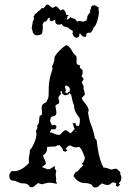

<svg xmlns="http://www.w3.org/2000/svg" viewBox="-20 -831 577 848"><path d="M274 -632Q288 -625 296.5 -609Q305 -593 317 -583Q319 -575 318.5 -569Q318 -563 318 -555Q318 -548 322.5 -546Q327 -544 333 -542V-532L345 -520V-506L340 -494L349 -484Q349 -477 341 -469Q344 -460 347.5 -454Q351 -448 349 -437Q352 -432 353 -425.5Q354 -419 355 -413L341 -398Q342 -392 346 -387Q350 -382 355 -376Q360 -370 365 -362.5Q370 -355 372 -343L369 -335Q372 -306 383 -278Q394 -250 399 -221L407 -211Q408 -198 410.5 -182Q413 -166 416.5 -149.5Q420 -133 425.5 -117.5Q431 -102 437 -91Q448 -91 456 -87.5Q464 -84 474 -82Q484 -86 491 -86Q496 -86 501.5 -80Q507 -74 512 -71Q511 -70 511 -66Q511 -61 513.5 -56Q516 -51 516 -46Q516 -38 513.5 -33Q511 -28 505 -22L510 -15L500 -6L491 -11L494 -21Q492 -22 486 -24Q480 -26 479 -26Q473 -23 467.5 -18.5Q462 -14 455 -14Q448 -14 442 -16.5Q436 -19 430 -21Q422 -16 416.5 -9.5Q411 -3 400 -3Q394 -3 390.5 -7Q387 -11 384 -16Q371 -22 362 -22Q353 -22 344.5 -23.5Q336 -25 326.5 -30.5Q317 -36 305 -52Q305 -57 308 -61Q311 -65 313 -70L324 -76Q334 -89 348 -100L342 -108Q347 -113 350 -119Q353 -125 355 -131Q355 -134 352 -142.5Q349 -151 345 -160Q341 -169 336.5 -175.5Q332 -182 329 -182Q326 -182 323 -181Q320 -180 317 -180Q309 -180 303 -182.5Q297 -185 290 -189Q283 -188 278.5 -183.5Q274 -179 270 -174L278 -166L268 -161L258 -165Q258 -174 253 -179Q248 -184 243 -190Q232 -190 225 -184Q216 -184 206.5 -183.5Q197 -183 188 -182L187 -165Q184 -159 180.5 -154Q177 -149 171 -146Q171 -136 176.5 -127.5Q182 -119 182 -109Q182 -104 175 -100.5Q168 -97 166 -92Q173 -91 178.5 -88Q184 -85 190 -83Q199 -83 206 -87.5Q213 -92 220 -97H222V-87L229 -75Q226 -69 226 -62Q226 -54 227.5 -47Q229 -40 227 -32L232 -20Q224 -20 216 -22Q208 -24 200 -24Q191 -24 182 -21.5Q173 -19 164 -17L150 -22L144 -20Q139 -15 133 -9.5Q127 -4 120 -4Q114 -4 111.5 -6.5Q109 -9 106.5 -12.5Q104 -16 99 -18.5Q94 -21 84 -21Q70 -21 57.5 -27.5Q45 -34 31 -34Q21 -40 21 -54Q21 -67 33 -76Q36 -75 42 -75Q60 -75 78.5 -86.5Q97 -98 108 -112L107 -123Q107 -134 109.5 -145.5Q112 -157 112 -168Q118 -174 124 -185Q130 -196 134.5 -208Q139 -220 140.5 -232Q142 -244 138 -252Q143 -259 144.5 -263.5Q146 -268 144 -276Q152 -284 152.5 -295.5Q153 -307 155 -318L166 -326Q166 -334 165 -340.5Q164 -347 164 -355Q164 -366 170 -371Q176 -376 185 -380Q188 -388 190 -391.5Q192 -395 193 -398.5Q194 -402 194.5 -406.5Q195 -411 195 -420Q195 -436 195.5 -449Q196 -462 198 -474Q200 -486 203.5 -498.5Q207 -511 212 -527L210 -538Q221 -558 221 -579Q228 -593 244 -609Q260 -625 274 -632ZM255 -428H247L249 -417Q247 -412 243 -408.5Q239 -405 238 -399L242 -382L240 -374Q230 -370 225 -365Q225 -357 227 -349Q229 -341 229 -333Q229 -317 210 -317L204 -312L201 -296L210 -277Q213 -278 215.5 -279Q218 -280 221 -280H223L230 -272L225 -260H207L200 -247Q211 -245 220.5 -240Q230 -235 241 -235Q245 -235 248 -238.5Q251 -242 254 -245.5Q257 -249 261.5 -252.5Q266 -256 273 -256L291 -242Q297 -246 301 -251.5Q305 -257 310 -262Q306 -267 305 -274Q304 -281 300 -286Q304 -287 314 -287L316 -276L329 -275Q333 -287 333 -303Q333 -308 329 -313Q325 -318 320 -325.5Q315 -333 311 -342.5Q307 -352 307 -366Q302 -377 299.5 -389Q297 -401 294 -413L284 -422L285 -415Q283 -414 276.5 -412Q270 -410 268 -410Q263 -410 260 -413.5Q257 -417 253 -420ZM266 -448Q271 -438 271 -428L265 -424L280 -418L279 -425H287L289 -439L285 -447L272 -454ZM317 -251 310 -252V-251L313 -249ZM399 -808 414 -799 416 -796Q414 -791 415.5 -786Q417 -781 417 -776Q417 -771 415 -760.5Q413 -750 410 -739.5Q407 -729 402.5 -720.5Q398 -712 393 -709Q393 -703 386 -693Q379 -683 371 -687L362 -683V-679Q362 -668 354 -668L347 -669Q343 -672 340 -675.5Q337 -679 334 -683L331 -682L329 -670L321 -665L316 -664L307 -669L300 -681L302 -690L300 -696Q295 -698 290 -701Q285 -704 281 -709Q271 -713 265 -713.5Q259 -714 253 -725Q247 -722 239 -722Q230 -722 225 -730L223 -745Q219 -742 214.5 -739.5Q210 -737 205 -737L201 -740L199 -746L202 -753L192 -750Q190 -746 187.5 -741Q185 -736 180 -736L179 -737L171 -730L168 -721Q169 -717 169 -713.5Q169 -710 169 -707Q169 -701 168 -695Q167 -689 166 -683Q162 -678 154.5 -676.5Q147 -675 141 -675Q139 -675 135 -677L136 -676Q128 -681 126 -685.5Q124 -690 123 -698L122 -699L120 -706Q122 -714 123.5 -727Q125 -740 131 -747L130 -748L128 -757L132 -762V-765L135 -769Q141 -772 145 -777Q149 -782 155 -785L164 -795H173Q177 -799 181 -805Q185 -811 192 -811L212 -796L225 -803Q231 -803 237 -796.5Q243 -790 246 -785L249 -786H248L259 -790Q270 -783 272 -766L284 -764L278 -759L275 -743L289 -752L290 -757Q293 -752 300 -750.5Q307 -749 312 -747L321 -735L323 -737L332 -739L347 -735Q352 -737 356.5 -738.5Q361 -740 364 -743L362 -742L366 -753L365 -754Q365 -760 370 -766.5Q375 -773 379 -777L377 -783L381 -790H380L384 -803L387 -806Z"/></svg>

Font: ErikasBuero
Style: Regular
Weight: 400
Designer: Peter Wiegel
Foundry: Peter Wiegel
Version: Version 1.006